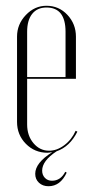

<svg xmlns="http://www.w3.org/2000/svg" viewBox="-20 -522 317 665"><path d="M39 -395Q39 -438 69.5 -470Q100 -502 141 -502Q184 -502 213.5 -470.5Q243 -439 243 -395V-249H74V-91Q74 -52 96 -26Q118 0 150 0Q177 0 202.5 -19Q228 -38 242 -69L248 -66Q222 -14 176 2Q126 35 126 69Q126 84 135.5 94Q145 104 160 104Q190 104 206 73L211 76Q189 123 148 123Q128 123 115 111Q102 99 102 80Q102 42 161 5Q149 7 144 7Q100 7 69.5 -24Q39 -55 39 -100ZM74 -255H207V-412Q207 -496 141 -496Q109 -496 91.5 -474Q74 -452 74 -412Z"/></svg>

Font: Moniqa ExtLt Narrow Display
Style: Regular
Weight: 200
Width: 4
Designer: Rajesh Rajput
Foundry: Rajesh Rajput
Version: Version 1.000